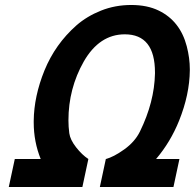

<svg xmlns="http://www.w3.org/2000/svg" viewBox="-20 -747 778 767"><path d="M599.1 -457.5Q599.1 -609.9 478.5 -609.9Q377 -609.9 314.5 -501Q253.4 -393.1 253.4 -266.1Q253.4 -240.7 256.8 -214.8Q260.3 -189 283.9 -158.7Q307.6 -128.4 333 -111.8L309.1 0H15.1L39.1 -111.8H142.6Q114.7 -180.7 114.7 -257.8V-264.2Q115.7 -362.3 157.7 -465.8Q200.7 -570.8 285.2 -645.5Q327.1 -682.1 383.5 -704.6Q439.9 -727.1 504.2 -727.1Q568.4 -727.1 614.3 -704.6Q699.7 -663.1 726.1 -562Q738.3 -514.6 738.3 -470.7V-465.8Q737.3 -369.1 695.3 -264.6Q661.1 -179.7 603.5 -111.8H696.8L672.9 0H378.9L402.8 -111.8Q433.6 -119.6 476.3 -150.1Q519 -180.7 539.1 -221.7Q596.7 -339.4 599.1 -453.1Z"/></svg>

Font: Tuffy
Style: BoldItalic
Weight: 700
Italic angle: -12°
Designer: Thatcher Ulrich, Karoly Barta, Michael Everson
Version: Version 001.271